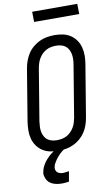

<svg xmlns="http://www.w3.org/2000/svg" viewBox="-119 -977 737 1258"><g transform="rotate(-10 250.0 -348.0)"><path d="M203 8Q174 8 147 2.5Q120 -3 97.5 -17.5Q75 -32 59.5 -54Q44 -76 37 -102.5Q30 -129 30.5 -157.5Q31 -186 35 -214L92 -559Q96 -584 105 -608.5Q114 -633 128 -655Q142 -677 163 -694.5Q184 -712 207 -723Q230 -734 255.5 -738.5Q281 -743 306 -743Q335 -743 362 -737.5Q389 -732 411.5 -717.5Q434 -703 449.5 -681Q465 -659 472 -632.5Q479 -606 479 -577.5Q479 -549 474 -521L417 -176Q413 -151 404.5 -126.5Q396 -102 381.5 -80Q367 -58 346.5 -40.5Q326 -23 302.5 -12Q279 -1 253.5 3.5Q228 8 203 8ZM204 -62Q220 -62 236.5 -65Q253 -68 268.5 -76Q284 -84 296.5 -96.5Q309 -109 318 -124Q327 -139 332 -155Q337 -171 340 -187L397 -532Q400 -549 400.5 -566.5Q401 -584 398 -600Q395 -616 387.5 -630.5Q380 -645 368 -654.5Q356 -664 339.5 -668.5Q323 -673 305 -673Q289 -673 272.5 -670Q256 -667 240.5 -659Q225 -651 212.5 -638.5Q200 -626 191 -611Q182 -596 177 -580Q172 -564 169 -548L112 -203Q110 -186 109 -168.5Q108 -151 111 -135Q114 -119 121.5 -104.5Q129 -90 141 -80.5Q153 -71 169.5 -66.5Q186 -62 204 -62ZM187 223Q173 223 159.5 221Q146 219 134 215Q122 211 111 203.5Q100 196 93 186Q86 176 81.5 161Q77 146 78 137L80 126Q82 113 87.5 100Q93 87 100.5 75Q108 63 117.5 52Q127 41 137.5 31Q148 21 161.5 11.5Q175 2 184 -3L194 -8H248L247 0Q237 6 227.5 13Q218 20 210 28Q202 36 194.5 44.5Q187 53 180.5 62.5Q174 72 167.5 83.5Q161 95 160 102L158 111Q157 117 158 123.5Q159 130 161.5 135Q164 140 168.5 144Q173 148 178 150.5Q183 153 190.5 154.5Q198 156 202 156H207Q211 156 215.5 155.5Q220 155 224 154.5Q228 154 232.5 153.5Q237 153 241 152H246L234 219Q229 220 224 220.5Q219 221 213.5 221.5Q208 222 202.5 222.5Q197 223 193 223ZM491 -851H191L190 -919H490Z"/></g></svg>

Font: Iosevka Custom
Style: Italic
Weight: 400
Italic angle: -9°
Monospace: yes
Designer: Belleve Invis
Foundry: Belleve Invis
Version: Version 30.3.3; ttfautohint (v1.8.3)